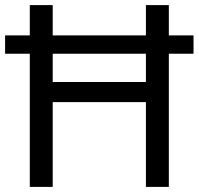

<svg xmlns="http://www.w3.org/2000/svg" viewBox="-20 -734 781 754"><path d="M97 0V-523H0V-595H97V-714H187V-595H553V-714H643V-595H740V-523H643V0H553V-333H187V0ZM187 -412H553V-523H187Z"/></svg>

Font: Noto Sans Myanmar UI
Style: Regular
Weight: 400
Designer: Monotype Design Team
Foundry: Monotype Imaging Inc.
Version: Version 2.103; ttfautohint (v1.8.4.7-5d5b)